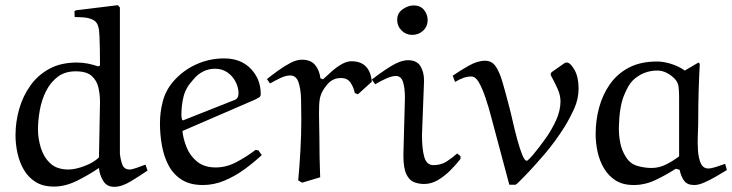

<svg xmlns="http://www.w3.org/2000/svg" viewBox="-20 -704 2833 743"><path d="M269 -638 268 -660 273 -664 436 -684 444 -675V-110Q446 -88 453 -68Q460 -48 482 -48Q490 -48 509 -54.5Q528 -61 543 -67L551 -44Q522 -24 486.5 -2.5Q451 19 422 19Q393 19 379 -4.5Q365 -28 363 -54Q325 -28 279 -5Q233 18 189 18Q146 18 117.5 0Q89 -18 72 -47.5Q55 -77 47.5 -112Q40 -147 40 -180Q40 -233 54.5 -283Q69 -333 98 -373.5Q127 -414 171.5 -438Q216 -462 277 -462Q299 -462 319.5 -458Q340 -454 360 -447L367 -451Q367 -478 366.5 -508Q366 -538 365 -563.5Q364 -589 360 -602Q355 -620 339.5 -627.5Q324 -635 305 -636.5Q286 -638 269 -638ZM363 -95 367 -310Q367 -337 361 -364.5Q355 -392 335 -410Q315 -428 273 -428Q231 -428 203 -406.5Q175 -385 158 -351Q141 -317 134 -277.5Q127 -238 127 -203Q127 -168 138 -132Q149 -96 174.5 -72Q200 -48 245 -48Q271 -48 307 -61.5Q343 -75 363 -95Z M989 -340Q989 -331 982.5 -327Q976 -323 968 -319L686 -197Q689 -166 702.5 -133Q716 -100 743.5 -78Q771 -56 815 -56Q856 -56 895.5 -77Q935 -98 969 -124L980 -122L993 -104Q962 -75 925.5 -48.5Q889 -22 848.5 -5Q808 12 765 12Q715 12 682.5 -9Q650 -30 632 -64.5Q614 -99 606.5 -141.5Q599 -184 599 -226Q599 -270 610 -312Q621 -354 650 -388Q687 -431 738.5 -454.5Q790 -478 847 -478Q912 -478 950.5 -438Q989 -398 989 -340ZM812 -438Q787 -438 765.5 -427Q744 -416 728 -396Q699 -365 690.5 -331Q682 -297 682 -260Q682 -256 682.5 -251.5Q683 -247 684 -242L688 -238L890 -318Q895 -320 899 -326Q903 -332 903 -344Q903 -365 892 -387Q881 -409 860.5 -423.5Q840 -438 812 -438Z M1419 -388 1365 -339 1353 -344Q1349 -365 1337 -383.5Q1325 -402 1300 -402Q1269 -402 1250 -381Q1231 -360 1223 -340Q1216 -324 1215 -294Q1214 -264 1215 -230.5Q1216 -197 1216 -170Q1216 -95 1219 -18L1149 3L1134 -6Q1139 -59 1142.5 -121Q1146 -183 1146 -243Q1146 -282 1145 -321Q1144 -360 1135 -386Q1126 -412 1103 -412Q1086 -412 1065 -402Q1044 -392 1025 -381L1013 -398Q1033 -414 1056.5 -431Q1080 -448 1104 -460.5Q1128 -473 1148 -473Q1182 -473 1199 -453Q1216 -433 1220 -401L1230 -397Q1245 -411 1263.5 -427.5Q1282 -444 1302 -455.5Q1322 -467 1340 -467Q1411 -467 1419 -388Z M1635 -625Q1634 -600 1616.5 -584.5Q1599 -569 1575 -569Q1551 -569 1534 -586Q1517 -603 1517 -627Q1517 -653 1538 -668Q1559 -683 1581 -683Q1607 -683 1621 -665.5Q1635 -648 1635 -625ZM1621 -392 1613 -182Q1613 -127 1622 -96Q1631 -65 1657 -65Q1686 -65 1707.5 -78.5Q1729 -92 1749 -110L1762 -100V-89Q1745 -67 1722.5 -44.5Q1700 -22 1674.5 -7Q1649 8 1621 8Q1600 8 1581.5 0.5Q1563 -7 1552 -31Q1541 -55 1541 -104L1547 -325Q1547 -364 1539.5 -387Q1532 -410 1512 -410Q1496 -410 1473 -399.5Q1450 -389 1432 -378L1419 -396Q1453 -423 1491.5 -447Q1530 -471 1559 -471Q1593 -471 1607 -448Q1621 -425 1621 -392Z M2115 -425 2165 -460Q2168 -462 2173 -462Q2187 -462 2203 -434Q2219 -406 2219 -362Q2219 -321 2202 -283.5Q2185 -246 2164 -212Q2130 -158 2089.5 -110Q2049 -62 2005 -17Q1997 -9 1988 0Q1979 9 1975 11H1951L1882 -247Q1871 -290 1858.5 -326.5Q1846 -363 1833 -385.5Q1820 -408 1804 -408Q1788 -408 1773 -402.5Q1758 -397 1741 -387L1732 -411Q1759 -430 1793.5 -449.5Q1828 -469 1857 -469Q1883 -469 1898 -447.5Q1913 -426 1924.5 -386.5Q1936 -347 1950 -293Q1956 -271 1964 -235.5Q1972 -200 1981.5 -165Q1991 -130 2000.5 -106Q2010 -82 2018 -82Q2022 -82 2029 -90Q2036 -98 2042 -104Q2067 -134 2091.5 -168.5Q2116 -203 2132.5 -240Q2149 -277 2149 -312Q2149 -336 2137 -362Q2125 -388 2112 -412Q2111 -413 2111 -417Q2111 -421 2115 -425Z M2523 -466Q2547 -466 2576.5 -457Q2606 -448 2630 -431L2683 -462L2688 -457Q2682 -348 2682 -239Q2682 -216 2680.5 -184Q2679 -152 2681 -122Q2683 -92 2692 -72Q2701 -52 2721 -52Q2732 -52 2751 -58Q2770 -64 2786 -70L2793 -46Q2773 -34 2750 -20.5Q2727 -7 2705 2.5Q2683 12 2667 12Q2639 12 2627 -5Q2615 -22 2610 -47L2595 -51Q2558 -27 2517 -7.5Q2476 12 2432 12Q2390 12 2362 -6Q2334 -24 2317 -53Q2300 -82 2292.5 -116.5Q2285 -151 2285 -185Q2285 -238 2298.5 -288Q2312 -338 2340.5 -378.5Q2369 -419 2414 -442.5Q2459 -466 2523 -466ZM2502 -54Q2531 -54 2558.5 -68Q2586 -82 2608 -99V-329Q2608 -349 2606 -367Q2604 -385 2592 -398Q2579 -412 2561 -421.5Q2543 -431 2524 -431Q2469 -431 2429 -393Q2412 -377 2394.5 -334Q2377 -291 2375 -215Q2374 -184 2380 -152.5Q2386 -121 2403 -95Q2419 -70 2446.5 -62Q2474 -54 2502 -54Z"/></svg>

Font: Aref Ruqaa Ink
Style: Regular
Weight: 400
Designer: Abdullah Aref
Version: Version 1.005